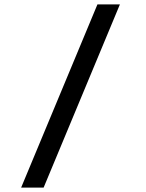

<svg xmlns="http://www.w3.org/2000/svg" viewBox="-20 -750 660 870"><path d="M75.8 100 421.5 -730H523.3L177.7 100Z"/></svg>

Font: Monaspace Neon Var
Style: Regular
Weight: 400
Designer: Riley Cran and the Lettermatic Team
Version: Version 1.000 (Monaspace Neon Var)